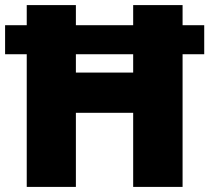

<svg xmlns="http://www.w3.org/2000/svg" viewBox="-20 -800 822 754"><path d="M85 -66H278V-357H503V-66H697V-587H782V-701H697V-780H503V-701H278V-780H85V-701H0V-587H85ZM278 -515V-587H503V-515Z"/></svg>

Font: Noto Sans Malayalam UI Black
Style: Regular
Weight: 900
Designer: Jelle Bosma - Monotype Design Team
Foundry: Monotype Imaging Inc.
Version: Version 2.104